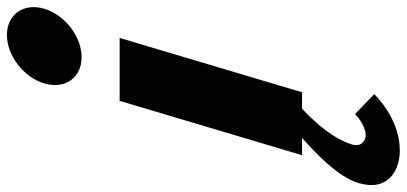

<svg xmlns="http://www.w3.org/2000/svg" viewBox="-346 -548 1145 540"><g transform="rotate(-90 226.0 -277.5)"><path d="M398.1 -830C340.1 -830 279.1 -783 261.9 -725C244.6 -667 277.6 -620 335.6 -620C393.6 -620 454.6 -667 471.9 -725C489.1 -783 456.1 -830 398.1 -830ZM-18 158C-1.1 101 68.6 35 109 0H60L212.8 -513H389.8L237 0H191C191 0 111.2 70 90.3 140C82.9 165 98.7 179 115.7 179C146.7 179 175.6 149 175.6 149L231.6 203C231.6 203 165.1 275 73.1 275C21.1 275 -44 245 -18 158Z"/></g></svg>

Font: Hussar
Style: BdOblThree
Weight: 700
Foundry: Cannot Into Space Fonts
Version: Version 2.00